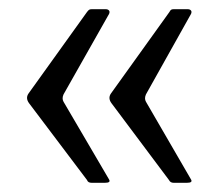

<svg xmlns="http://www.w3.org/2000/svg" viewBox="-20 -470 486 417"><path d="M395 -80Q399 -73 386 -73H357Q350 -73 347 -79L222 -246Q214 -257 221 -267L348 -444Q350 -448 352 -449Q354 -450 357 -450H388Q392 -450 394.5 -447.5Q397 -445 395 -440L297 -265Q293 -256 297 -249ZM217 -80Q221 -73 208 -73H179Q171 -73 169 -79L43 -246Q35 -257 42 -267L169 -444Q172 -448 174 -449Q176 -450 179 -450H210Q214 -450 216.5 -447.5Q219 -445 217 -440L118 -265Q114 -256 118 -249Z"/></svg>

Font: Libre Franklin
Style: Regular
Weight: 400
Designer: Pablo Impallari, Rodrigo Fuenzalida, Nhung Nguyen
Foundry: Impallari Type
Version: Version 3.000